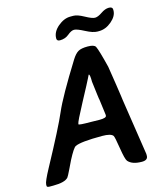

<svg xmlns="http://www.w3.org/2000/svg" viewBox="-129 -991 901 1074"><g transform="rotate(-15 322.0 -453.5)"><path d="M397.5 -557.6H396.5Q396 -557.6 387.5 -539.3Q378.9 -521 324.2 -419.2Q269.5 -317.4 269.5 -306.6V-304.2Q269.5 -298.8 342.8 -298.8L390.1 -297.9Q430.2 -297.9 430.2 -311.5V-317.9L429.7 -321.3Q429.7 -323.2 419.9 -396.5L418.5 -407.2L417 -414.1L414.1 -435.5Q409.2 -469.7 409.2 -475.1L404.3 -514.6Q404.3 -557.6 397.5 -557.6ZM381.3 -897.9H398.9Q421.4 -897.9 459.2 -877Q497.1 -856 513.9 -856Q530.8 -856 555.4 -873Q580.1 -890.1 601.8 -890.1Q623.5 -890.1 623.5 -873.5V-869.1Q623.5 -836.4 589.1 -807.1Q554.7 -777.8 515.6 -777.8H506.3Q481 -777.8 439.7 -799.6Q398.4 -821.3 382.1 -821.3Q365.7 -821.3 344 -803Q322.3 -784.7 291.5 -784.7Q273.4 -784.7 273.4 -800.3Q273.4 -837.9 308.8 -867.9Q344.2 -897.9 381.3 -897.9ZM477.1 -696.3Q488.3 -674.3 513.7 -571.8Q514.2 -570.3 525.4 -496.6L531.2 -459Q534.7 -433.6 538.6 -408.7L540.5 -396L543.9 -370.1L549.8 -331.1Q557.6 -279.3 575.4 -163.3Q593.3 -47.4 593.3 -45.9V-35.6Q593.3 -9.8 558.6 -9.8Q502.4 -9.8 479 -37.1Q469.2 -48.8 458.7 -115.7Q448.2 -182.6 442.9 -190.4Q430.7 -207 379.9 -207Q254.9 -207 223.6 -190.9Q210 -184.1 177.7 -122.1L155.3 -75.7Q136.2 -36.1 131.8 -31.7Q111.3 -9.3 45.4 -9.3H23.9Q7.8 -9.3 7.8 -17.1V-25.9Q7.8 -42 45.9 -112.3Q156.2 -315.4 190.9 -396.5Q225.6 -477.5 340.3 -661.6Q358.4 -690.4 376.2 -700.9Q394 -711.4 431.6 -711.4Q469.2 -711.4 477.1 -696.3Z"/></g></svg>

Font: Averia Sans Libre
Style: Bold Italic
Weight: 700
Italic angle: -6.90001°
Version: Version 1.002